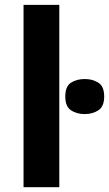

<svg xmlns="http://www.w3.org/2000/svg" viewBox="-20 -780 454 800"><path d="M227.1 0H78.1V-759.8H227.1ZM333 -450.7Q366.2 -450.7 390.1 -435.3Q414.1 -419.9 414.1 -377.9Q414.1 -336.4 390.1 -320.6Q366.2 -304.7 333 -304.7Q299.3 -304.7 275.6 -320.6Q252 -336.4 252 -377.9Q252 -419.9 275.6 -435.3Q299.3 -450.7 333 -450.7Z"/></svg>

Font: Wonky
Style: Regular
Weight: 400
Designer: Monotype Design Team
Foundry: Monotype Imaging Inc.
Version: Version 3.000